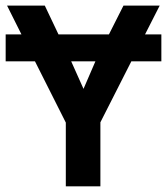

<svg xmlns="http://www.w3.org/2000/svg" viewBox="-20 -658 590 678"><path d="M0 -536.6H55.7L4.9 -638.2H138.2L186.5 -536.6H364.7L416 -638.2H543.9L492.2 -536.6H549.8V-441.4H443.8L334.5 -226.1V0H212.4V-225.1L103.5 -441.4H0ZM274.9 -344.2 316.9 -441.4H231.4Z"/></svg>

Font: Code New Roman
Style: Bold
Weight: 700
Monospace: yes
Designer: Sam Radian
Foundry: Code New Roman
Version: Version 1.508 October 19, 2014